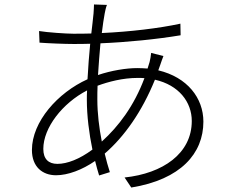

<svg xmlns="http://www.w3.org/2000/svg" viewBox="-20 -803 1040 860"><path d="M436 -169C424 -230 416 -296 416 -357C416 -377 416 -398 417 -419C466 -437 530 -454 597 -454C607 -454 617 -454 627 -453C580 -328 512 -238 436 -169ZM237 -69C197 -69 174 -91 174 -136C174 -231 260 -341 370 -398C369 -383 369 -369 369 -355C369 -285 379 -205 394 -133C336 -90 281 -69 237 -69ZM698 -513C703 -526 707 -541 712 -552L657 -566C656 -553 653 -537 650 -525C647 -515 644 -505 641 -496C626 -497 611 -498 595 -498C545 -498 478 -487 419 -467C422 -516 426 -565 430 -609C550 -614 681 -627 789 -645L788 -697C691 -676 563 -661 436 -655C440 -690 445 -720 449 -743C451 -754 455 -772 459 -781L401 -783C401 -774 400 -758 399 -743C397 -720 393 -689 389 -653C362 -652 335 -652 308 -652C276 -652 190 -658 155 -664L157 -612C194 -609 271 -606 308 -606C332 -606 358 -606 384 -607C379 -558 375 -502 372 -448C239 -388 123 -258 123 -131C123 -56 170 -18 231 -18C284 -18 348 -42 406 -82C412 -58 418 -36 424 -17L472 -32C464 -57 456 -85 449 -115C537 -191 616 -303 674 -446C781 -422 839 -346 839 -261C839 -115 709 -26 538 -8L568 37C790 1 891 -116 891 -258C891 -364 819 -457 689 -488Z"/></svg>

Font: Noto Sans CJK JP Light
Style: Regular
Weight: 300
Designer: Ryoko NISHIZUKA (kana & ideographs); Paul D. Hunt (Latin, Greek & Cyrillic); Wenlong ZHANG (bopomofo); Sandoll Communica
Foundry: Adobe Systems Incorporated
Version: Version 1.004;PS 1.004;hotconv 1.0.82;makeotf.lib2.5.63406